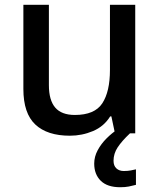

<svg xmlns="http://www.w3.org/2000/svg" viewBox="-20 -559 670 805"><path d="M547 -539V0H462L447 -71H442Q416 -29 370 -9.5Q324 10 273 10Q178 10 128 -37Q78 -84 78 -186V-539H185V-202Q185 -139 211.5 -108Q238 -77 294 -77Q377 -77 409 -126Q441 -175 441 -266V-539ZM456 115Q456 136 468 147Q480 158 499 158Q516 158 528.5 155.5Q541 153 550 151V216Q535 220 520 223Q505 226 484 226Q430 226 402.5 199Q375 172 375 127Q375 98 389.5 71Q404 44 426.5 21.5Q449 -1 472 -16L525 0Q491 32 473.5 58.5Q456 85 456 115Z"/></svg>

Font: Noto Sans Tangsa Medium
Style: Regular
Weight: 500
Version: Version 1.504